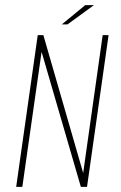

<svg xmlns="http://www.w3.org/2000/svg" viewBox="-20 -728 473 748"><path d="M43 0 127 -591H149L304 -54L380 -591H403L319 0H295L142 -526L67 0ZM221 -633 312 -708H346L243 -633Z"/></svg>

Font: Alumni Sans SC Thin
Style: Italic
Weight: 100
Italic angle: -8°
Designer: Robert E. Leuschke
Foundry: Robert E. Leuschke
Version: Version 1.016